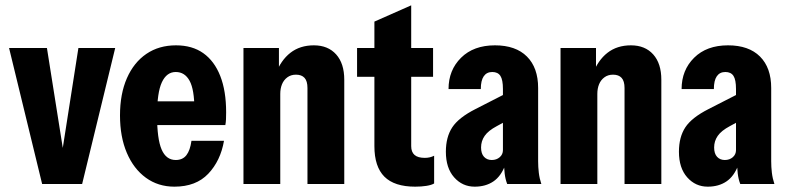

<svg xmlns="http://www.w3.org/2000/svg" viewBox="-20 -690 2952 720"><path d="M138 0 14 -510H156L225 -75H206L274 -510H412L288 0Z M634 10Q573 10 527 -23.5Q481 -57 455.5 -117Q430 -177 430 -257Q430 -338 456 -397Q482 -456 529 -488Q576 -520 640 -520Q701 -520 742.5 -490.5Q784 -461 806 -405Q828 -349 828 -269Q828 -255 827.5 -243Q827 -231 825 -221H514V-310H737L709 -279Q709 -354 691 -387Q673 -420 639 -420Q605 -420 587 -381.5Q569 -343 569 -257Q569 -169 586 -129.5Q603 -90 639 -90Q665 -90 679 -108Q693 -126 698 -162H820Q807 -87 761 -38.5Q715 10 634 10Z M893 0V-510H1026V-414H1031V0ZM1133 0V-360Q1133 -386 1122 -398Q1111 -410 1090 -410Q1071 -410 1057.5 -400Q1044 -390 1037.5 -374Q1031 -358 1031 -338L1013 -411Q1033 -464 1069 -492Q1105 -520 1157 -520Q1210 -520 1240.5 -486Q1271 -452 1271 -391V0Z M1537 10Q1459 10 1421.5 -27.5Q1384 -65 1384 -142V-609L1522 -670V-142Q1522 -120 1534.5 -109Q1547 -98 1573 -98Q1583 -98 1591.5 -100Q1600 -102 1608 -106V-2Q1598 4 1579 7Q1560 10 1537 10ZM1319 -402V-510H1604V-402Z M1882 0Q1875 -18 1872.5 -39.5Q1870 -61 1870 -85H1866V-356Q1866 -391 1856.5 -405.5Q1847 -420 1826 -420Q1805 -420 1794 -404Q1783 -388 1783 -356H1662Q1662 -427 1709 -473.5Q1756 -520 1836 -520Q1914 -520 1956 -478Q1998 -436 1998 -360V-85Q1998 -64 2000.5 -42.5Q2003 -21 2010 0ZM1760 10Q1714 10 1683 -25Q1652 -60 1652 -121Q1652 -176 1676 -212.5Q1700 -249 1763 -281L1900 -351V-248L1843 -217Q1811 -200 1797.5 -180.5Q1784 -161 1784 -137Q1784 -114 1795 -102Q1806 -90 1824 -90Q1842 -90 1854 -100.5Q1866 -111 1866 -127L1875 -72Q1859 -29 1830 -9.5Q1801 10 1760 10Z M2082 0V-510H2215V-414H2220V0ZM2322 0V-360Q2322 -386 2311 -398Q2300 -410 2279 -410Q2260 -410 2246.5 -400Q2233 -390 2226.5 -374Q2220 -358 2220 -338L2202 -411Q2222 -464 2258 -492Q2294 -520 2346 -520Q2399 -520 2429.5 -486Q2460 -452 2460 -391V0Z M2756 0Q2749 -18 2746.5 -39.5Q2744 -61 2744 -85H2740V-356Q2740 -391 2730.5 -405.5Q2721 -420 2700 -420Q2679 -420 2668 -404Q2657 -388 2657 -356H2536Q2536 -427 2583 -473.5Q2630 -520 2710 -520Q2788 -520 2830 -478Q2872 -436 2872 -360V-85Q2872 -64 2874.5 -42.5Q2877 -21 2884 0ZM2634 10Q2588 10 2557 -25Q2526 -60 2526 -121Q2526 -176 2550 -212.5Q2574 -249 2637 -281L2774 -351V-248L2717 -217Q2685 -200 2671.5 -180.5Q2658 -161 2658 -137Q2658 -114 2669 -102Q2680 -90 2698 -90Q2716 -90 2728 -100.5Q2740 -111 2740 -127L2749 -72Q2733 -29 2704 -9.5Q2675 10 2634 10Z"/></svg>

Font: Instrument Sans Condensed
Style: Bold
Weight: 700
Width: 3
Designer: Rodrigo Fuenzalida
Foundry: fragTYPE
Version: Version 1.000;gftools[0.9.28]